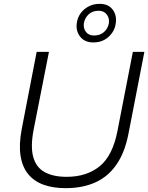

<svg xmlns="http://www.w3.org/2000/svg" viewBox="-20 -970 772 1000"><path d="M322 10Q256 10 206.5 -8Q157 -26 126.5 -63.5Q96 -101 87 -159Q78 -217 93 -297L171 -700H235L155 -294Q138 -205 153.5 -151Q169 -97 213.5 -73Q258 -49 327 -49Q431 -49 499 -104Q567 -159 592 -289L672 -700H732L649 -273Q630 -175 586 -112Q542 -49 475.5 -19.5Q409 10 322 10ZM466 -749Q421 -749 397.5 -779Q374 -809 380 -850Q384 -879 400 -901Q416 -923 441.5 -936.5Q467 -950 499 -950Q544 -950 566.5 -920.5Q589 -891 583 -850Q580 -822 564 -799Q548 -776 523.5 -762.5Q499 -749 466 -749ZM470 -785Q501 -785 521.5 -803Q542 -821 547 -849Q551 -875 536 -894.5Q521 -914 494 -914Q462 -914 442 -895.5Q422 -877 417 -850Q413 -823 427.5 -804Q442 -785 470 -785Z"/></svg>

Font: REM ExtraLight
Style: Italic
Weight: 250
Italic angle: -11°
Designer: Octavio Pardo
Foundry: Ashler Design
Version: Version 1.005;gftools[0.9.28]